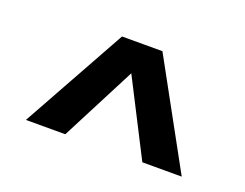

<svg xmlns="http://www.w3.org/2000/svg" viewBox="-61 -763 662 519"><g transform="rotate(20 270.0 -503.5)"><path d="M46.9 -353.5 213.9 -654.3H330.1L495.1 -353.5H381.8L271.5 -569.3L160.2 -353.5Z"/></g></svg>

Font: GenEi M Gothic v2 Medium
Style: Regular
Weight: 500
Version: Version 2.0